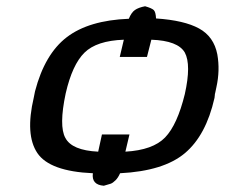

<svg xmlns="http://www.w3.org/2000/svg" viewBox="-20 -545 719 614"><path d="M88 -233 92 -253Q123 -372 193.5 -426Q264 -480 392 -485Q400 -505 411.5 -513Q423 -521 444 -525Q465 -519 471.5 -513Q478 -507 479 -486Q569 -480 616.5 -454Q664 -428 675 -371Q684 -320 672 -266L668 -247Q667 -245 667 -241L666 -232Q639 -112 571 -55Q503 2 364 9Q358 23 349.5 31.5Q341 40 334 42.5Q327 45 312 49Q272 46 277 9Q139 3 99.5 -55.5Q60 -114 88 -233ZM190 -246Q168 -142 189 -104Q210 -64 294 -60L306 -115H394L381 -60Q469 -65 508 -105.5Q547 -146 571 -244Q592 -338 571 -377Q549 -415 464 -418L450 -363H363L376 -418Q289 -415 250 -376.5Q211 -338 190 -246Z"/></svg>

Font: Coval
Style: Italic
Weight: 400
Foundry: Context Ltd
Version: Version 001.000